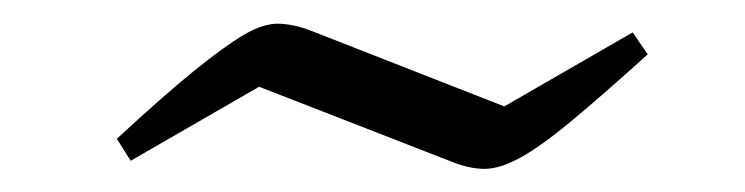

<svg xmlns="http://www.w3.org/2000/svg" viewBox="-20 -368 644 166"><path d="M93 -229 81 -248Q121 -285 147.5 -306.5Q174 -328 191 -338Q208 -348 221.5 -347.5Q235 -347 250 -341L416 -276L527 -340L540 -321Q499 -284 473 -262.5Q447 -241 429.5 -231.5Q412 -222 399 -222Q386 -222 371 -228L204 -293Z"/></svg>

Font: Piazzolla Thin
Style: Italic
Weight: 400
Italic angle: -11.3°
Version: Version 2.005